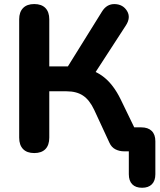

<svg xmlns="http://www.w3.org/2000/svg" viewBox="-20 -733 773 930"><path d="M604 110.9V-21.8L622.2 0H580.7Q558.6 0 539.2 -9.7Q519.9 -19.4 509.9 -41.9L436 -201.4Q413.6 -248.9 382.3 -269.8Q351.1 -290.8 302.1 -290.8H218.7V-66.4Q218.7 -30.1 200 -10.8Q181.2 8.4 145.9 8.4Q110.6 8.4 91.8 -10.9Q72.9 -30.3 72.9 -66.4V-639.4Q72.9 -674.7 91.8 -694.1Q110.6 -713.4 145.9 -713.4Q181.2 -713.4 200 -694.2Q218.7 -674.9 218.7 -639.4V-411.5H323.5L298.1 -394.1L473.3 -675.9Q496.7 -714.6 536.4 -713.2Q576 -711.8 595.4 -679.8Q614.9 -647.8 589 -608.7L430.8 -365L373.3 -405.9Q439.3 -394.9 484.7 -358.2Q530.1 -321.5 563.7 -253.3L658.9 -56.9L602.4 -116.1H664.6Q697 -116.1 714.8 -98.8Q732.5 -81.4 732.5 -48.9V110.9Q732.5 142.6 715.8 159.5Q699 176.5 668.3 176.5Q636.9 176.5 620.4 159.5Q604 142.6 604 110.9Z"/></svg>

Font: SN Pro Thin
Style: Regular
Weight: 200
Designer: Tobias Whetton
Foundry: Supernotes
Version: Version 1.003;Glyphs 3.3 (3324)